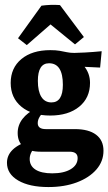

<svg xmlns="http://www.w3.org/2000/svg" viewBox="-20 -589 440 780"><path d="M184.1 -119.6Q110.4 -119.6 66.9 -155.5Q23.4 -191.4 23.4 -252Q23.4 -313 66.9 -349.1Q110.4 -385.3 184.6 -385.3Q222.2 -385.3 259.3 -368.2Q296.4 -351.1 321 -321Q345.7 -291 345.7 -252.4Q345.7 -191.4 301.8 -155.5Q257.8 -119.6 184.1 -119.6ZM189 -172.9Q235.4 -172.9 235.4 -244.6Q235.4 -332 179.2 -332Q133.8 -332 133.8 -260.3Q133.8 -218.3 147.9 -195.6Q162.1 -172.9 189 -172.9ZM386.7 -314.5 265.1 -320.3 184.6 -385.3Q207 -385.3 222.4 -382.6Q237.8 -379.9 251.2 -377Q264.6 -374 281.7 -374Q293.9 -374 325.4 -375.7Q356.9 -377.4 393.1 -380.9ZM176.8 170.9Q99.6 170.9 54 144.3Q8.3 117.7 8.3 72.3Q8.3 9.8 105.5 -19L135.7 -2.4Q100.6 24.9 100.6 56.6Q100.6 85 124.3 100.1Q147.9 115.2 192.4 115.2Q239.3 115.2 267.3 98.4Q295.4 81.5 295.4 53.2Q295.4 27.3 262.7 27.3H144.5Q99.6 27.3 75.7 7.6Q51.8 -12.2 51.8 -48.8Q51.8 -111.8 129.9 -150.9L169.4 -144Q133.3 -116.7 133.3 -88.9Q133.3 -64.5 166 -64.5H284.2Q340.3 -64.5 370.4 -41.7Q400.4 -19 400.4 23.4Q400.4 66.4 371.6 99.6Q342.8 132.8 292.2 151.9Q241.7 170.9 176.8 170.9ZM223.6 -568.4 320.8 -438.5 284.7 -408.7 149.9 -518.6ZM223.6 -568.4 218.3 -518.6 88.9 -405.8 53.2 -433.6 148.4 -565.9Q165.5 -568.4 184.8 -569.1Q204.1 -569.8 223.6 -568.4Z"/></svg>

Font: Markazi Text
Style: Regular
Weight: 400
Designer: Borna Izadpanah (Arabic designer), Fiona Ross (Arabic design director) and Florian Runge (Latin designer)
Foundry: Borna Izadpanah and Florian Runge
Version: Version 1.000